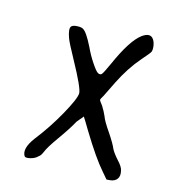

<svg xmlns="http://www.w3.org/2000/svg" viewBox="-78 -627 525 593"><g transform="rotate(15 184.0 -330.5)"><path d="M305.7 -554.7Q329.1 -571.3 340.8 -555.7Q346.7 -547.9 348.6 -535.6Q350.6 -523.4 347.7 -515.6Q344.7 -509.8 323.2 -485.4Q290 -447.3 263.7 -394.5Q245.1 -356.4 240.2 -346.7Q232.4 -334 232.4 -331.5Q232.4 -329.1 243.2 -315.4Q252.9 -299.8 258.8 -286.1Q263.7 -271.5 286.1 -239.3Q305.7 -210 311.5 -195.3Q317.4 -183.6 334 -165Q349.6 -148.4 351.6 -136.7Q355.5 -121.1 349.1 -111.3Q342.8 -101.6 328.1 -99.6L315.4 -98.6L297.9 -119.1Q267.6 -153.3 220.7 -230.5Q199.2 -266.6 197.3 -268.6Q197.3 -268.6 195.3 -265.6Q192.4 -262.7 188.5 -257.8Q184.6 -252.9 179.7 -247.1Q166 -221.7 138.7 -183.6Q112.3 -146.5 106.4 -130.9Q100.6 -117.2 94.7 -114.3Q86.9 -105.5 71.8 -101.6Q56.6 -97.7 52.7 -102.5Q39.1 -124 68.4 -163.1Q104.5 -209 134.8 -263.2Q165 -317.4 165 -334Q165 -350.6 122.1 -428.7Q95.7 -476.6 90.8 -490.2Q80.1 -519.5 87.9 -527.3Q92.8 -532.2 106.4 -532.7Q120.1 -533.2 125 -529.3Q136.7 -523.4 158.2 -480.5Q168.9 -457 183.6 -435.1Q198.2 -413.1 205.1 -409.2Q212.9 -405.3 217.3 -410.2Q221.7 -415 236.3 -447.3Q273.4 -531.2 305.7 -554.7Z"/></g></svg>

Font: JasonHandwriting3
Style: Regular
Weight: 400
Version: Version 1.24.9